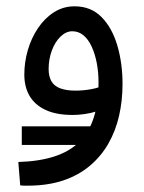

<svg xmlns="http://www.w3.org/2000/svg" viewBox="-20 -357 456 608"><path d="M66 231Q60 231 56 231Q52 231 44 230L38 156Q104 154 152 138.5Q200 123 231 92.5Q262 62 277 15Q292 -32 292 -96Q292 -128 286.5 -157Q281 -186 270.5 -209Q260 -232 244.5 -245Q229 -258 209 -258Q189 -258 171.5 -241Q154 -224 144 -196.5Q134 -169 134 -138Q134 -115 143 -99.5Q152 -84 171.5 -77Q191 -70 219 -70Q245 -70 271 -75Q297 -80 315 -90L319 -23Q298 -6 268 0.5Q238 7 210 7Q158 7 124 -9Q90 -25 73.5 -53.5Q57 -82 57 -121Q57 -160 68 -198Q79 -236 100 -267.5Q121 -299 150.5 -318Q180 -337 216 -337Q268 -337 301.5 -303Q335 -269 351.5 -213Q368 -157 368 -91Q368 -38 357 10Q346 58 323 98Q300 138 264.5 168Q229 198 180 214.5Q131 231 66 231ZM49 102V43H317V102Z"/></svg>

Font: Noto Sans Arabic SemiCondensed
Style: Regular
Weight: 400
Width: 4
Designer: Monotype Design Team, Nadine Chahine, Nizar Qandah and Khaled Hosny
Foundry: Monotype Imaging Inc.
Version: Version 2.012